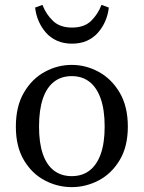

<svg xmlns="http://www.w3.org/2000/svg" viewBox="-20 -754 589 787"><path d="M274 13Q216 13 163.5 -14.5Q111 -42 78 -97.5Q45 -153 45 -235Q45 -318 78 -374.5Q111 -431 163.5 -459.5Q216 -488 274 -488Q332 -488 384.5 -459.5Q437 -431 470.5 -374.5Q504 -318 504 -235Q504 -153 470.5 -97.5Q437 -42 384.5 -14.5Q332 13 274 13ZM274 -32Q317 -32 347 -55Q377 -78 393 -123Q409 -168 409 -235Q409 -303 393 -349Q377 -395 347 -418.5Q317 -442 274 -442Q231 -442 201 -418.5Q171 -395 155.5 -349Q140 -303 140 -235Q140 -168 155.5 -123Q171 -78 201 -55Q231 -32 274 -32ZM124 -723 154 -734Q169 -695 197.5 -668Q226 -641 275 -641Q325 -641 353 -668Q381 -695 396 -734L426 -723Q423 -694 411.5 -667.5Q400 -641 381.5 -620Q363 -599 336.5 -587Q310 -575 275 -575Q241 -575 214 -587Q187 -599 168.5 -620Q150 -641 138.5 -667.5Q127 -694 124 -723Z"/></svg>

Font: Source Serif 4 Variable
Style: Regular
Weight: 400
Designer: Frank Grießhammer
Foundry: Adobe
Version: Version 4.005;hotconv 1.1.0;makeotfexe 2.6.0